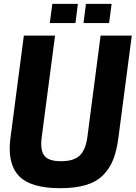

<svg xmlns="http://www.w3.org/2000/svg" viewBox="-20 -965 705 998"><path d="M384.8 -944.8 372.1 -845.2H238.8L252 -944.8ZM560.1 -944.8 546.9 -845.2H414.1L426.8 -944.8ZM293 13.2Q137.7 13.2 77.4 -51.5Q17.1 -116.2 34.2 -247.1L104 -779.8H266.1L196.8 -252Q188 -187 209.5 -157Q231 -127 296.9 -127Q363.8 -127 394.5 -156.7Q425.3 -186.5 434.1 -252L502.9 -779.8H665L595.2 -247.1Q586.4 -180.7 568.1 -134.5Q549.8 -88.4 515.4 -54Q481 -19.5 426 -3.2Q371.1 13.2 293 13.2Z"/></svg>

Font: Cooper Hewitt
Style: Bold Italic
Weight: 712
Designer: Village Type and Design LLC
Foundry: Cooper Hewitt Smithsonian Design Museum
Version: 1.000